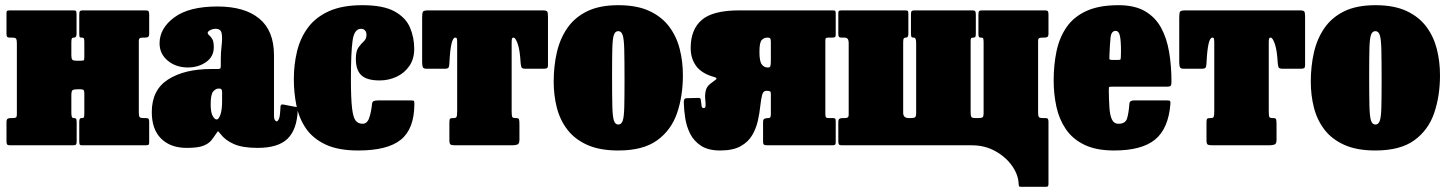

<svg xmlns="http://www.w3.org/2000/svg" viewBox="-20 -560 5585 740"><path d="M515 -127.5Q515 -114.5 517.5 -109.8Q520 -105 533 -105H542Q550.5 -105 552.8 -101.8Q555 -98.5 555 -90V-11Q555 -3 551.5 -1.5Q548 0 539.5 0H296.5Q288.5 0 287 -3.8Q285.5 -7.5 285.5 -15.5V-90.5Q285.5 -105 293 -105H297.5Q302 -105 303.5 -108.2Q305 -111.5 305 -124.5V-200.5Q305 -209.5 302.2 -212.8Q299.5 -216 289.5 -216H279.5Q264.5 -216 259.8 -212.5Q255 -209 255 -193V-125.5Q255 -105 262.5 -105H264.5Q271 -105 273.2 -102Q275.5 -99 275.5 -88V-15Q275.5 -6 272.8 -3Q270 0 261.5 0H19Q10 0 7.5 -3.2Q5 -6.5 5 -16V-89Q5 -99.5 9.2 -102.2Q13.5 -105 23 -105H28Q38 -105 41.5 -107.2Q45 -109.5 45 -119V-392.5Q45 -405.5 42.5 -410.2Q40 -415 27 -415H18Q10 -415 7.5 -418.2Q5 -421.5 5 -430V-509Q5 -517.5 8.8 -518.8Q12.5 -520 20.5 -520H264Q272 -520 273.5 -516.5Q275 -513 275 -504.5V-429.5Q275 -415 265 -415H264.5Q258.5 -415 256.8 -411.8Q255 -408.5 255 -395.5V-347.5Q255 -335 258.2 -330.5Q261.5 -326 275 -326H290Q301.5 -326 303.2 -328Q305 -330 305 -341V-394.5Q305 -406 303.8 -410.5Q302.5 -415 296.5 -415H293Q288 -415 286.8 -418Q285.5 -421 285.5 -432V-505Q285.5 -514 288.2 -517Q291 -520 299.5 -520H541Q550 -520 552.5 -516.8Q555 -513.5 555 -504V-431Q555 -420.5 551 -417.8Q547 -415 537 -415H532Q522.5 -415 518.8 -412.8Q515 -410.5 515 -401Z M565 -128Q565 -213.5 628 -253.8Q691 -294 794 -294H818Q826.5 -294 828.8 -296Q831 -298 831 -307V-332Q831 -358 834.2 -385Q837.5 -412 834.5 -430.5Q831.5 -449 811.5 -449Q800 -449 790.2 -443.8Q780.5 -438.5 780.5 -434Q780.5 -428.5 786.2 -424Q792 -419.5 798 -409.8Q804 -400 804 -378Q804 -341.5 774.2 -320.8Q744.5 -300 704 -300Q658 -300 626.5 -326.2Q595 -352.5 595 -393Q595 -451 651.8 -493Q708.5 -535 818 -535Q923 -535 979.5 -488.2Q1036 -441.5 1036 -347V-116Q1036 -101 1040 -96.5Q1044 -92 1047 -92Q1050 -92 1054.8 -101Q1059.5 -110 1061 -148.5Q1061.5 -160 1072.5 -157L1124.5 -147Q1128.5 -146 1128 -143.2Q1127.5 -140.5 1127.5 -135Q1124.5 -60.5 1088.2 -25.2Q1052 10 973 10H972.5Q915.5 10 882 -4.5Q848.5 -19 829.5 -44Q823.5 -51.5 821.5 -53.5Q819.5 -55.5 813.5 -45.5Q804.5 -32 794.5 -19.2Q784.5 -6.5 763.5 1.8Q742.5 10 700 10Q637 10 601 -25.8Q565 -61.5 565 -128ZM792 -158Q792 -126.5 799.8 -113Q807.5 -99.5 815 -99.5Q823 -99.5 829.5 -118Q836 -136.5 836 -171V-205Q836 -218.5 827 -218.5H820.5Q812 -218.5 802 -207.8Q792 -197 792 -158Z M1112.5 -255Q1112.5 -311.5 1125 -362.8Q1137.5 -414 1167.2 -454Q1197 -494 1248.2 -517Q1299.5 -540 1376.5 -540Q1457.5 -540 1500.8 -516Q1544 -492 1560.2 -453.8Q1576.5 -415.5 1576.5 -372Q1576.5 -333 1557.8 -305.8Q1539 -278.5 1508.5 -264.2Q1478 -250 1443.5 -250Q1393.5 -250 1372.5 -270.2Q1351.5 -290.5 1351.5 -333Q1351.5 -363.5 1361.8 -377.5Q1372 -391.5 1382.2 -400.8Q1392.5 -410 1392.5 -426Q1392.5 -436 1387 -442.5Q1381.5 -449 1371.5 -449Q1345.5 -449 1339 -404.2Q1332.5 -359.5 1332.5 -255Q1332.5 -180.5 1336.8 -143.8Q1341 -107 1350.8 -95Q1360.5 -83 1377.5 -83Q1395.5 -83 1403.2 -106.2Q1411 -129.5 1414 -160.5Q1415 -168.5 1421 -170.8Q1427 -173 1438.5 -173H1561.5Q1574.5 -173 1575.8 -170.5Q1577 -168 1577 -157.5Q1576.5 -63.5 1525.2 -21.8Q1474 20 1360.5 20Q1283.5 20 1234.8 -3Q1186 -26 1159.2 -65Q1132.5 -104 1122.5 -153.2Q1112.5 -202.5 1112.5 -255Z M1712 -20.5V-87.5Q1712 -99.5 1714.5 -102.2Q1717 -105 1728 -105H1730Q1737 -105 1739.5 -109.5Q1742 -114 1742 -132.5V-392.5Q1742 -407 1740.8 -411Q1739.5 -415 1735 -415H1734.5Q1716.5 -415 1712 -315.5Q1711.5 -304 1708.8 -299.5Q1706 -295 1693 -295H1624Q1611.5 -295 1609.2 -302.2Q1607 -309.5 1607 -320.5V-493.5Q1607 -511 1610.5 -515.5Q1614 -520 1631 -520H2071Q2085.5 -520 2088.8 -515.8Q2092 -511.5 2092 -496.5V-310.5Q2092 -299.5 2088.2 -297.2Q2084.5 -295 2073 -295H2006Q1992 -295 1989.8 -300.8Q1987.5 -306.5 1986.5 -318.5Q1984 -366 1975.5 -390.5Q1967 -415 1959.5 -415H1958.5Q1954.5 -415 1953.2 -411Q1952 -407 1952 -393.5V-133.5Q1952 -114.5 1954 -109.8Q1956 -105 1966.5 -105H1968.5Q1978.5 -105 1980.2 -100.5Q1982 -96 1982 -80.5V-21Q1982 -6 1974.2 -3Q1966.5 0 1953 0H1735Q1720.5 0 1716.2 -3.2Q1712 -6.5 1712 -20.5Z M2114 -245Q2114 -305 2126.2 -358.2Q2138.5 -411.5 2167 -452.5Q2195.5 -493.5 2243.5 -516.8Q2291.5 -540 2363 -540Q2434.5 -540 2482.5 -517.8Q2530.5 -495.5 2559 -457.5Q2587.5 -419.5 2599.8 -371Q2612 -322.5 2612 -270Q2612 -190 2589.5 -124.2Q2567 -58.5 2512.8 -19.2Q2458.5 20 2363 20Q2291.5 20 2243.5 -1.5Q2195.5 -23 2167 -60Q2138.5 -97 2126.2 -144.8Q2114 -192.5 2114 -245ZM2339 -270Q2339 -193 2340 -152Q2341 -111 2346 -95.5Q2351 -80 2363 -80Q2375 -80 2380 -94.5Q2385 -109 2386 -146Q2387 -183 2387 -250Q2387 -327 2386 -368Q2385 -409 2380 -424.5Q2375 -440 2363 -440Q2351 -440 2346 -425.5Q2341 -411 2340 -374Q2339 -337 2339 -270Z M2615.5 -165Q2615.5 -172 2617.2 -176.5Q2619 -181 2626.5 -181.5L2667.5 -182.5Q2676.5 -183 2678.5 -181.2Q2680.5 -179.5 2681 -175.5Q2683 -158.5 2684.2 -151Q2685.5 -143.5 2692 -143.5Q2699.5 -143.5 2699.5 -153.5Q2699.5 -163.5 2698 -178.5Q2696.5 -193.5 2699.8 -209.5Q2703 -225.5 2717.5 -237Q2727 -244.5 2737.2 -251.8Q2747.5 -259 2733 -263Q2684.5 -276.5 2663.2 -305.5Q2642 -334.5 2642 -375Q2642 -446.5 2684.8 -483.2Q2727.5 -520 2829.5 -520H3189.5Q3197.5 -520 3199.2 -517.8Q3201 -515.5 3201 -507V-426Q3201 -418.5 3197.5 -416.8Q3194 -415 3187 -415H3172Q3164 -415 3162.5 -412Q3161 -409 3161 -401.5V-122Q3161 -112.5 3162.8 -108.8Q3164.5 -105 3174 -105H3188.5Q3196 -105 3198.5 -103.2Q3201 -101.5 3201 -93V-12Q3201 -4 3198 -2Q3195 0 3187.5 0H2939Q2929 0 2925 -2Q2921 -4 2921 -15V-90.5Q2921 -101 2928 -103Q2935 -105 2941.5 -105H2943.5Q2951 -105 2951 -120V-197.5Q2951 -206.5 2947.2 -208.2Q2943.5 -210 2934 -210H2933Q2921.5 -210 2917.2 -193.5Q2913 -177 2910.2 -150.8Q2907.5 -124.5 2901 -95Q2894.5 -65.5 2879.2 -39.2Q2864 -13 2834.5 3.5Q2805 20 2755.5 20Q2710 20 2682.2 2Q2654.5 -16 2640.2 -44.2Q2626 -72.5 2621 -104.5Q2616 -136.5 2615.5 -165ZM2941.5 -300Q2947.5 -300 2949.2 -305Q2951 -310 2951 -328V-397Q2951 -409 2948.5 -412Q2946 -415 2939.5 -415H2937Q2925 -415 2916 -406Q2907 -397 2907 -360Q2907 -323.5 2916 -311.8Q2925 -300 2937 -300Z M3511 -394.5Q3511 -415 3502.5 -415H3501Q3494.5 -415 3492.8 -418Q3491 -421 3491 -432V-505Q3491 -514 3493.8 -517Q3496.5 -520 3505 -520H3727Q3736 -520 3738.5 -516.8Q3741 -513.5 3741 -504V-431Q3741 -420.5 3739 -417.8Q3737 -415 3730.5 -415H3730Q3724.5 -415 3722.8 -412.8Q3721 -410.5 3721 -401V-127.5Q3721 -114.5 3723.5 -109.8Q3726 -105 3739 -105H3751Q3763 -105 3767 -108.2Q3771 -111.5 3771 -124.5V-394.5Q3771 -406 3769.8 -410.5Q3768.5 -415 3762.5 -415H3760Q3754.5 -415 3752.8 -418Q3751 -421 3751 -432V-505Q3751 -514 3753.8 -517Q3756.5 -520 3765 -520H4007Q4016 -520 4018.5 -516.8Q4021 -513.5 4021 -504V-431Q4021 -420.5 4017 -417.8Q4013 -415 4003 -415H3998Q3988.5 -415 3984.8 -412.8Q3981 -410.5 3981 -401V-127.5Q3981 -114.5 3983.5 -109.8Q3986 -105 3999 -105H4008Q4016.5 -105 4018.8 -101.8Q4021 -98.5 4021 -90V146.5Q4021 153 4019.8 156.5Q4018.5 160 4011.5 160H3915.5Q3908.5 160 3907.5 157.5Q3906.5 155 3906 148.5Q3904.5 112.5 3880 78.2Q3855.5 44 3815.2 22Q3775 0 3726 0H3225Q3216 0 3213.5 -3.2Q3211 -6.5 3211 -16V-89Q3211 -99.5 3215.2 -102.2Q3219.5 -105 3229 -105H3237Q3242.5 -105 3246.8 -107.2Q3251 -109.5 3251 -119V-392.5Q3251 -405.5 3247 -410.2Q3243 -415 3236 -415H3224Q3216 -415 3213.5 -418.2Q3211 -421.5 3211 -430V-509Q3211 -517.5 3214.8 -518.8Q3218.5 -520 3226.5 -520H3470Q3478 -520 3479.5 -516.5Q3481 -513 3481 -504.5V-429.5Q3481 -415 3471 -415H3470Q3465.5 -415 3463.2 -411.8Q3461 -408.5 3461 -395.5V-125.5Q3461 -105 3482 -105H3491Q3503 -105 3507 -108.2Q3511 -111.5 3511 -124.5Z M4041 -250Q4041 -310 4052 -362.5Q4063 -415 4090.5 -455Q4118 -495 4166.8 -517.5Q4215.5 -540 4291 -540Q4353 -540 4392.8 -517Q4432.5 -494 4454.8 -453.5Q4477 -413 4486 -359.5Q4495 -306 4495 -245Q4495 -233.5 4492.2 -229.8Q4489.5 -226 4478 -226H4265Q4254.5 -226 4254 -223.2Q4253.5 -220.5 4253.5 -211Q4254 -175.5 4255.8 -146.5Q4257.5 -117.5 4265.2 -100.2Q4273 -83 4291 -83Q4317 -83 4323.5 -102.5Q4330 -122 4333 -161Q4334 -173 4351 -173H4477Q4487.5 -173 4489.5 -170.8Q4491.5 -168.5 4491 -160Q4483.5 -64.5 4432 -22.2Q4380.5 20 4274 20Q4204.5 20 4159 -2.2Q4113.5 -24.5 4087.8 -62.5Q4062 -100.5 4051.5 -149Q4041 -197.5 4041 -250ZM4269 -329H4287Q4297.5 -329 4298.5 -330.8Q4299.5 -332.5 4300 -342.5Q4301.5 -384 4298 -412.5Q4294.5 -441 4280 -441Q4263 -441 4260.2 -415Q4257.5 -389 4256 -347.5Q4255.5 -336.5 4255.8 -332.8Q4256 -329 4269 -329Z M4630 -20.5V-87.5Q4630 -99.5 4632.5 -102.2Q4635 -105 4646 -105H4648Q4655 -105 4657.5 -109.5Q4660 -114 4660 -132.5V-392.5Q4660 -407 4658.8 -411Q4657.5 -415 4653 -415H4652.5Q4634.5 -415 4630 -315.5Q4629.5 -304 4626.8 -299.5Q4624 -295 4611 -295H4542Q4529.5 -295 4527.2 -302.2Q4525 -309.5 4525 -320.5V-493.5Q4525 -511 4528.5 -515.5Q4532 -520 4549 -520H4989Q5003.5 -520 5006.8 -515.8Q5010 -511.5 5010 -496.5V-310.5Q5010 -299.5 5006.2 -297.2Q5002.5 -295 4991 -295H4924Q4910 -295 4907.8 -300.8Q4905.5 -306.5 4904.5 -318.5Q4902 -366 4893.5 -390.5Q4885 -415 4877.5 -415H4876.5Q4872.5 -415 4871.2 -411Q4870 -407 4870 -393.5V-133.5Q4870 -114.5 4872 -109.8Q4874 -105 4884.5 -105H4886.5Q4896.5 -105 4898.2 -100.5Q4900 -96 4900 -80.5V-21Q4900 -6 4892.2 -3Q4884.5 0 4871 0H4653Q4638.5 0 4634.2 -3.2Q4630 -6.5 4630 -20.5Z M5032 -245Q5032 -305 5044.2 -358.2Q5056.5 -411.5 5085 -452.5Q5113.5 -493.5 5161.5 -516.8Q5209.5 -540 5281 -540Q5352.5 -540 5400.5 -517.8Q5448.5 -495.5 5477 -457.5Q5505.5 -419.5 5517.8 -371Q5530 -322.5 5530 -270Q5530 -190 5507.5 -124.2Q5485 -58.5 5430.8 -19.2Q5376.5 20 5281 20Q5209.5 20 5161.5 -1.5Q5113.5 -23 5085 -60Q5056.5 -97 5044.2 -144.8Q5032 -192.5 5032 -245ZM5257 -270Q5257 -193 5258 -152Q5259 -111 5264 -95.5Q5269 -80 5281 -80Q5293 -80 5298 -94.5Q5303 -109 5304 -146Q5305 -183 5305 -250Q5305 -327 5304 -368Q5303 -409 5298 -424.5Q5293 -440 5281 -440Q5269 -440 5264 -425.5Q5259 -411 5258 -374Q5257 -337 5257 -270Z"/></svg>

Font: Besley* Condensed Fatface
Style: Regular
Weight: 900
Width: 3
Designer: Owen Earl
Foundry: indestructible type*
Version: Version 3.000; ttfautohint (v1.8.3)